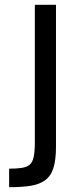

<svg xmlns="http://www.w3.org/2000/svg" viewBox="-20 -710 331 799"><path d="M18 69V-8Q50 -8 71.5 -11.5Q93 -15 104.5 -25.5Q116 -36 120.5 -58.5Q125 -81 125 -118V-690H213V-100Q213 -44 202 -10Q191 24 166.5 41Q142 58 105.5 63.5Q69 69 18 69Z"/></svg>

Font: Cairo Play Medium
Style: Regular
Weight: 500
Version: Version 3.119